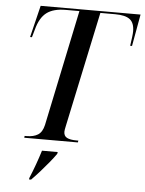

<svg xmlns="http://www.w3.org/2000/svg" viewBox="-61 -762 777 1032"><g transform="rotate(5 327.5 -246.5)"><path d="M90 0 91 -10H102Q139 -10 162.5 -24.5Q186 -39 195 -78L326 -704H252Q186 -704 149.5 -676.5Q113 -649 96 -584L84 -542H74L116 -714H655L624 -542H614Q618 -569 620.5 -589Q623 -609 623 -621Q623 -666 598.5 -685Q574 -704 519 -704H439L307 -82Q302 -60 302 -51Q302 -28 319.5 -19Q337 -10 370 -10H381L379 0ZM136 213Q168 136 191 61H276L274 71Q260 91 238 118Q216 145 191.5 172.5Q167 200 146 221H135Z"/></g></svg>

Font: Noto Serif Display SemiCondensed Medium
Style: Italic
Weight: 500
Width: 4
Italic angle: -12°
Designer: Monotype Design Team
Foundry: Monotype Imaging Inc.
Version: Version 2.009